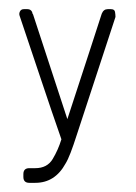

<svg xmlns="http://www.w3.org/2000/svg" viewBox="-20 -314 296 419"><path d="M148 -21Q140 4 134 19.5Q128 35 123 43Q100 85 57 85H44Q31 85 31 72V66Q31 53 44 53H57Q83 53 95 33Q107 13 114 -10Q93 -70 69.5 -140.5Q46 -211 23 -279Q21 -284 23.5 -289Q26 -294 32 -294H40Q47 -294 50 -288Q51 -283 52 -283L127 -54L177 -207L202 -284Q206 -294 215 -294H222Q230 -294 231 -288Q232 -282 232 -277Z"/></svg>

Font: Chathura
Style: Regular
Weight: 400
Designer: Appaji Ambarisha Darbha
Foundry: Aditya Fonts
Version: Version 1.001 2016